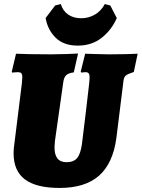

<svg xmlns="http://www.w3.org/2000/svg" viewBox="-20 -915 699 947"><path d="M249 -192Q247 -115 308 -115Q343 -115 360 -135Q377 -155 384 -203Q393 -276 404.5 -371.5Q416 -467 420 -505Q422 -527 422 -532Q422 -547 417.5 -553Q413 -559 402 -559Q395 -559 389 -558Q383 -557 381 -557L378 -561L400 -650Q413 -650 448 -648.5Q483 -647 516 -647Q564 -647 604.5 -648Q645 -649 659 -650L640 -560Q609 -550 600 -542Q591 -534 589 -516L554 -234Q537 -109 468.5 -48.5Q400 12 274 12Q159 12 103 -30Q47 -72 47 -159Q47 -178 50 -199L88 -505Q90 -529 90 -534Q90 -549 85 -554Q80 -559 68 -559Q59 -559 51 -558Q43 -557 40 -557L38 -561L59 -650Q75 -649 124 -648Q173 -647 233 -647Q270 -647 310 -648.5Q350 -650 365 -651L344 -558Q318 -555 306.5 -544Q295 -533 292 -509L251 -220ZM497 -895 524 -888 556 -826Q531 -768 482 -729Q433 -690 364 -690Q294 -690 254.5 -729Q215 -768 205 -826L252 -888L280 -895Q290 -861 316.5 -843Q343 -825 380 -825Q417 -825 448 -843Q479 -861 497 -895Z"/></svg>

Font: Alegreya Black
Style: Italic
Weight: 900
Italic angle: -7°
Designer: Juan Pablo del Peral
Foundry: Huerta Tipografica
Version: Version 2.007; ttfautohint (v1.6)